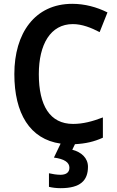

<svg xmlns="http://www.w3.org/2000/svg" viewBox="-20 -810 613 1004"><path d="M440 62C440 16 405 -15 358 -27L372 -56C428 -59 472 -69 518 -90V-196C463 -175 414 -162 362 -162C241 -162 183 -258 183 -422C183 -578 244 -684 361 -684C409 -684 457 -665 501 -642L542 -745C486 -773 423 -790 358 -790C162 -790 55 -636 55 -423C55 -217 136 -82 297 -59L262 14C316 21 343 39 343 67C343 93 324 104 296 104C278 104 252 100 236 96V167C252 171 273 174 297 174C400 174 440 134 440 62Z"/></svg>

Font: Noto Sans Malayalam UI SemiCondensed SemiBold
Style: Regular
Weight: 600
Width: 4
Designer: Jelle Bosma - Monotype Design Team
Foundry: Monotype Imaging Inc.
Version: Version 2.104